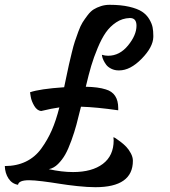

<svg xmlns="http://www.w3.org/2000/svg" viewBox="-133 -724 707 799"><path d="M323 -704Q370 -704 404.5 -696Q439 -688 458 -675.5Q477 -663 488 -644.5Q499 -626 502 -610.5Q505 -595 505 -576Q505 -573 505 -570Q504 -528 456.5 -479.5Q409 -431 363 -431Q362 -431 361 -431Q344 -431 330 -438Q316 -445 309 -454.5Q302 -464 297.5 -473.5Q293 -483 292 -490L291 -496Q304 -492 317 -492Q365 -492 400 -535Q435 -578 435 -617Q435 -649 408 -649Q407 -649 407 -649Q376 -648 350.5 -631Q325 -614 307.5 -589Q290 -564 273.5 -524.5Q257 -485 246.5 -449.5Q236 -414 224 -363Q276 -362 307 -352Q359 -337 359 -274V-265Q269 -278 204 -280Q193 -235 185 -205Q177 -175 164 -139Q151 -103 138.5 -81Q126 -59 108.5 -41.5Q91 -24 70 -20Q124 -8 171 -8Q250 -8 295 -42Q340 -76 340 -140Q340 -147 339 -153Q343 -152 348.5 -148.5Q354 -145 368 -134.5Q382 -124 392.5 -113Q403 -102 411.5 -86Q420 -70 420 -55Q420 55 264 55Q232 55 189.5 50.5Q147 46 113.5 40.5Q80 35 44 30.5Q8 26 -12 26Q-55 26 -58 45Q-83 41 -97.5 19Q-112 -3 -113 -33Q-64 -33 -25.5 -51.5Q13 -70 39 -106Q65 -142 82.5 -182Q100 -222 114 -277Q84 -273 38 -262Q21 -264 9.5 -283.5Q-2 -303 -5 -321L-8 -340Q32 -354 134 -361Q137 -375 143 -404Q150 -438 154 -455.5Q158 -473 165.5 -504Q173 -535 178.5 -551.5Q184 -568 193 -592.5Q202 -617 210.5 -630.5Q219 -644 231.5 -660.5Q244 -677 257 -685Q270 -693 287 -698.5Q304 -704 323 -704Z"/></svg>

Font: Vervelle
Style: Script
Weight: 400
Monospace: yes
Designer: Nur Solikh
Foundry: Astageni Type
Version: Version 1.0